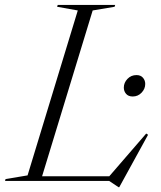

<svg xmlns="http://www.w3.org/2000/svg" viewBox="-62 -735 653 780"><path d="M314.5 -692.5 109 -19H382L532 -192.5L539.5 -187.5L422.5 25.5H419.5L381.5 0H-41.5L-39.5 -7.5L50 -22.5L254 -692.5L170 -707.5L172.5 -715H406L403.5 -707.5ZM477 -343Q459.5 -343 450.2 -353.8Q441 -364.5 441 -379Q441 -399 455.8 -414.5Q470.5 -430 492.5 -430Q509.5 -430 518.8 -419.2Q528 -408.5 528 -394Q528 -374 513.2 -358.5Q498.5 -343 477 -343Z"/></svg>

Font: Newsreader 72pt Light
Style: Italic
Weight: 300
Italic angle: -17°
Designer: Hugues Gentile
Foundry: Production Type
Version: Version 1.003; ttfautohint (v1.8.3)